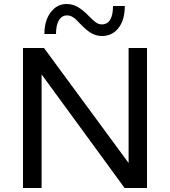

<svg xmlns="http://www.w3.org/2000/svg" viewBox="-20 -940 850 960"><path d="M715 -700V0H603L188 -568V0H95V-700H200L623 -125V-700ZM490 -760Q461 -760 436 -774.5Q411 -789 377 -825Q359 -845 345 -854Q331 -863 315 -863Q289 -863 274.5 -838.5Q260 -814 260 -770H202Q202 -837 233.5 -878.5Q265 -920 313 -920Q342 -920 368 -905.5Q394 -891 425 -859Q446 -837 460 -827.5Q474 -818 489 -818Q517 -818 531 -841.5Q545 -865 545 -910H604Q604 -840 572.5 -800Q541 -760 490 -760Z"/></svg>

Font: Goli
Style: Regular
Weight: 400
Designer: jaikishan Patel
Foundry: MagicType
Version: Version 1.000